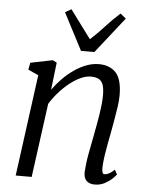

<svg xmlns="http://www.w3.org/2000/svg" viewBox="-56 -860 703 916"><g transform="rotate(5 295.0 -402.0)"><path d="M185.5 -422.5Q206 -451 231.2 -476.8Q256.5 -502.5 284.8 -522Q313 -541.5 343 -552.8Q373 -564 403 -564Q454 -564 483.8 -532.8Q513.5 -501.5 513.5 -423Q513.5 -400 509 -369Q504.5 -338 498.8 -305.8Q493 -273.5 488 -245.5Q483 -219.5 477.2 -189.5Q471.5 -159.5 467.2 -130Q463 -100.5 462 -77Q461.5 -60.5 464.2 -51.8Q467 -43 474 -43Q484 -43 495.8 -49Q507.5 -55 522 -69L534 -47Q530 -40.5 515.5 -26.8Q501 -13 479.8 -1.5Q458.5 10 432 10Q415.5 10 403.2 4Q391 -2 384.8 -14.8Q378.5 -27.5 379.5 -48.5Q380.5 -64.5 383 -86Q385.5 -107.5 389.8 -131Q394 -154.5 398.8 -178.2Q403.5 -202 407.5 -223.5Q411.5 -245.5 416.2 -270Q421 -294.5 425 -320.2Q429 -346 431.8 -370.8Q434.5 -395.5 434.5 -417.5Q434.5 -450 428 -468Q421.5 -486 407.2 -493.8Q393 -501.5 369 -501.5Q346.5 -501.5 320.8 -489.8Q295 -478 269 -457.5Q243 -437 219.2 -410.2Q195.5 -383.5 177.5 -354L129.5 0H53L118.5 -486L69 -508.5L75.5 -542L181.5 -563.5L201 -553.5ZM311.5 -619.5 219.5 -796.5 249 -813.5Q273.5 -780 298.5 -746.5Q323.5 -713 349 -678.5Q386 -712.5 416 -745.8Q446 -779 484 -813.5L511 -791.5L375.5 -619.5Z"/></g></svg>

Font: Merriweather 28pt Light
Style: Italic
Weight: 300
Italic angle: -7.8°
Version: Version 2.101